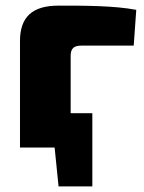

<svg xmlns="http://www.w3.org/2000/svg" viewBox="-20 -524 512 682"><path d="M270 -362H455L464 -489C386 -504 280 -504 188 -504C95 -504 51 -464 51 -378V0H174L188 138H308V-122H231V-325C231 -352 242 -362 270 -362Z"/></svg>

Font: Exo 2 Extra Bold
Style: Regular
Weight: 800
Designer: Natanael Gama
Version: Version 1.001;PS 001.001;hotconv 1.0.88;makeotf.lib2.5.64775